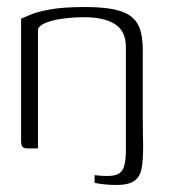

<svg xmlns="http://www.w3.org/2000/svg" viewBox="-20 -422 482 546"><path d="M40 -369Q48 -372 66 -380Q84 -388 121.5 -395Q159 -402 221 -402Q273 -402 305.5 -395Q338 -388 355.5 -373Q373 -358 379.5 -335Q386 -312 386 -280V-90Q386 -59 386.5 -38Q387 -17 387 -9Q387 11 386 29Q385 47 382 60.5Q379 74 371 84Q363 94 348.5 99Q334 104 311 104Q292 104 274.5 102Q257 100 249 98Q249 95 249 91Q249 87 249 82.5Q249 78 249 76Q289 81 307.5 76Q326 71 332 53.5Q338 36 338 6Q338 -68 338 -141.5Q338 -215 338 -289Q338 -333 307.5 -353Q277 -373 219 -373Q187 -373 158.5 -369Q130 -365 111 -357.5Q92 -350 88 -339V0Q87 0 83 0Q79 0 74 0Q69 0 65 0Q61 0 59 0Q48 0 44 -4.5Q40 -9 40 -22Z"/></svg>

Font: Genos Light
Style: Regular
Weight: 300
Designer: Robert E. Leuschke
Foundry: Robert E. Leuschke
Version: Version 1.010